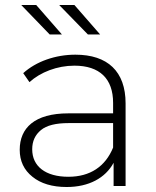

<svg xmlns="http://www.w3.org/2000/svg" viewBox="-20 -745 623 769"><path d="M110 -37C143 -10 189 4 247 4C336 4 402 -32 435 -93V0H483V-331C483 -459 411 -526 282 -526C202 -526 125 -499 73 -452L98 -416C142 -456 209 -482 278 -482C379 -482 433 -430 433 -333V-291H254C118 -291 59 -232 59 -145C59 -100 76 -64 110 -37ZM144 -224C167 -243 204 -252 255 -252H433V-154C402 -78 341 -37 254 -37C162 -37 109 -79 109 -147C109 -180 121 -205 144 -224ZM217 -725 332 -607H381L278 -725ZM179 -607H228L125 -725H65Z"/></svg>

Font: Montserrat Light
Style: Regular
Weight: 300
Designer: Julieta Ulanovsky
Foundry: Julieta Ulanovsky
Version: Version 7.200